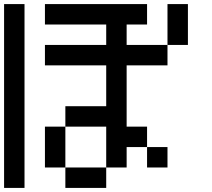

<svg xmlns="http://www.w3.org/2000/svg" viewBox="-20 -920 1040 940"><path d="M0 0V-900H100V0ZM900 -700H800V-900H900ZM200 -100V-300H300V-100ZM200 -600V-700H500V-800H200V-900H700V-800H600V-700H800V-600H600V-300H700V-200H600V-100H500V-300H300V-400H500V-600ZM800 -200V-100H700V-200ZM300 -100H500V0H300Z"/></svg>

Font: Galmuri9 Regular
Style: Regular
Weight: 400
Designer: Lee Minseo (quiple)
Version: Version 2.399;hotconv 1.1.1;makeotfexe 2.6.0 DEVELOPMENT